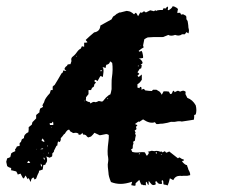

<svg xmlns="http://www.w3.org/2000/svg" viewBox="-58 -576 733 616"><path d="M-38 -57Q-36 -65 -35 -68Q-34 -68 -30.5 -69.5Q-27 -71 -25 -72L-22 -84Q-19 -87 -9 -91V-93L-10 -96Q-5 -102 -4 -106L0 -107L5 -108V-117Q6 -118 7 -119Q8 -120 9 -120L12 -129Q14 -130 16 -131.5Q18 -133 19 -133Q18 -145 33 -152L34 -160V-168L39 -172L44 -176L46 -184L52 -190L58 -196V-207Q68 -215 70 -217Q69 -217 68 -218Q70 -224 71 -228Q72 -228 75 -230Q78 -232 80 -233Q80 -235 79 -236L78 -238L81 -244Q84 -248 84 -250Q86 -260 102 -277Q103 -281 105 -287H111V-298Q113 -300 115 -302L117 -303L128 -321L139 -340L141 -342L143 -343L144 -346L145 -350L150 -349L155 -348L149 -354Q149 -358 153 -362L157 -365L159 -369L164 -370H168L169 -373L170 -376Q172 -381 171 -382Q169 -390 176 -395Q184 -401 192 -413L196 -417L201 -420L203 -424L205 -428Q206 -428 207 -427Q210 -426 212 -426V-439Q220 -439 222 -440Q223 -441 220 -444L218 -446L217 -448Q224 -455 230 -460L237 -466L244 -472Q263 -475 264 -494L282 -504L300 -514L301 -516L302 -518L305 -523Q311 -526 317 -532L320 -533L323 -535Q324 -536 327 -536Q330 -536 332 -537L340 -539L348 -541Q351 -541 359 -539L366 -535L372 -530L377 -535Q380 -535 385 -524Q386 -526 388.5 -530Q391 -534 392 -536H394L397 -535L400 -537L404 -540L407 -538L410 -536L424 -543Q428 -542 436 -540Q437 -541 440 -543L442 -542L444 -541Q446 -543 448 -543L456 -544H464Q464 -545 465.5 -547Q467 -549 468 -551Q468 -550 470 -549L472 -548L479 -555Q482 -553 481 -549L480 -546Q480 -545 482 -543L486 -545L490 -548Q494 -551 496 -556L501 -555L505 -553Q510 -551 513 -547Q513 -546 512.5 -544.5Q512 -543 511.5 -540Q511 -537 511 -534L516 -535H520L523 -529L527 -530H530Q537 -526 539 -525L540 -520V-514L542 -512L544 -508L545 -502L546 -495Q546 -487 548 -481Q549 -479 547 -469Q546 -469 544 -470.5Q542 -472 540 -473L538 -470L535 -466H526Q517 -459 504 -464Q490 -459 482 -464L475 -461Q469 -459 468 -458Q466 -457 460 -457H434L416 -456Q411 -454 405 -450L403 -440L401 -430L403 -424Q397 -421 387 -413Q388 -409 392 -411L394 -412L396 -413Q399 -409 400 -402L401 -396V-390L394 -389L387 -388Q388 -388 390 -387L392 -386L396 -382L399 -377Q401 -371 393 -369L395 -368L397 -366L396 -362L395 -357L393 -356L390 -355L387 -350L383 -344L386 -342L389 -339L383 -333L387 -329L392 -333L397 -337V-320L394 -316L391 -312Q386 -307 383 -306V-295Q389 -293 390 -293V-295L391 -297H395L396 -293V-288L400 -290L404 -291Q405 -290 406 -288L408 -286Q409 -286 412 -285.5Q415 -285 420 -284.5Q425 -284 429 -284L433 -288H444L449 -285L454 -282Q458 -278 461 -272Q466 -282 467 -283H476L484 -282L486 -278L488 -274Q489 -275 492 -275L494 -277L495 -280Q496 -284 500 -285L501 -283L502 -280L508 -283L513 -285Q517 -283 520 -282L525 -284L529 -285Q534 -285 538 -281Q537 -280 537 -274L543 -262Q560 -256 570 -238Q574 -222 570 -209L568 -208L565 -207V-200L564 -192L545 -189L525 -186Q522 -187 518 -187Q511 -187 508 -186L502 -185H492Q491 -186 490 -185Q484 -183 479 -182L468 -180Q465 -179 456 -179L450 -178H444L442 -180Q441 -182 439 -184Q423 -178 401 -193L395 -189L389 -185Q388 -186 386 -186Q385 -185 381 -182.5Q377 -180 375 -178Q379 -176 382 -175Q383 -174 382 -173L380 -171L379 -170Q378 -169 379 -166L380 -162L378 -160Q376 -159 374 -157L375 -155L376 -153Q378 -151 376 -149Q375 -148 376 -145L378 -143Q375 -131 375 -125L372 -123L369 -121L370 -117V-114Q369 -113 368.5 -110.5Q368 -108 368 -107V-103L367 -99Q366 -99 365 -98L362 -96L364 -94Q365 -91 366 -89Q374 -86 387 -87L397 -88Q404 -88 407 -87Q410 -82 412 -77H414Q415 -77 415 -78L418 -82L420 -86Q419 -87 416 -89L420 -90L424 -91Q430 -93 431 -92L437 -91L443 -92Q450 -92 454 -90L457 -89L459 -90Q462 -90 463 -87L467 -89L471 -91Q474 -88 475 -86Q476 -86 479.5 -87.5Q483 -89 485 -90L499 -79L513 -68Q515 -70 518 -71L521 -69L524 -67Q525 -66 532 -64L531 -61V-59L530 -60H528L526 -58Q535 -47 542 -46Q542 -44 545 -37Q547 -29 548 -29Q553 -20 552 -14Q544 -12 543 -12H531Q524 -11 520 -12Q504 -12 498 2Q493 -1 487 -4Q484 10 480 19L474 17L467 16L466 12V8Q466 3 462 2Q460 4 461 8L462 11L461 14Q449 16 445 6H443L440 7L441 11L442 15Q435 20 429 16Q424 11 419 4V17H417Q415 12 412 7Q409 9 410 13V16L411 19L408 18H404H402Q401 17 399 16.5Q397 16 395 16L392 9L389 1Q383 7 377 12V16L376 20Q373 20 370 19.5Q367 19 365.5 18.5Q364 18 363 18Q365 10 366 7Q345 14 329 14Q313 14 298 8Q290 -11 290 -22L289 -31L288 -40Q287 -48 289 -58Q290 -64 289 -70Q285 -87 290 -123L291 -133V-143L287 -145L283 -146L273 -144L268 -143L262 -142Q259 -143 245 -150L240 -144L234 -138L225 -135L221 -138L218 -142Q213 -145 209 -144L206 -150Q202 -142 194 -144Q194 -147 193 -148L187 -150H183L178 -149L175 -150L172 -152L168 -154L166 -157L164 -160Q158 -161 150 -147Q147 -146 144 -141L141 -137L137 -133V-127Q135 -121 133 -120Q131 -122 128 -122Q128 -121 127.5 -119.5Q127 -118 126.5 -115Q126 -112 126 -109H125L123 -108L119 -100L115 -92V-89L110 -84Q110 -77 109 -74L105 -72L101 -70Q99 -71 95 -72.5Q91 -74 90 -74Q93 -70 93 -65V-60L92 -56Q89 -53 87 -47H83Q82 -47 81 -46L80 -39L79 -32L67 -28V-24Q62 -15 58 -3L53 0L51 -4L49 -7Q47 -5 45 -4L43 -2Q42 2 40 8Q38 4 37 1L34 -5Q33 -4 31 -1L24 -13L21 -8L19 -4H16L12 -11L8 -19L-1 -16L-3 -21L-6 -26L-14 -28Q-15 -28 -18 -29Q-21 -30 -23 -30Q-22 -31 -22 -36L-25 -38L-29 -39L-32 -41L-35 -43Q-36 -47 -38 -57ZM218 -264V-259L217 -254Q225 -248 229 -249L231 -247L232 -244L237 -247L241 -249H245L249 -248Q250 -248 253.5 -249.5Q257 -251 259 -252Q261 -252 269 -250Q273 -251 276 -256L282 -263Q291 -272 296 -273Q298 -278 300 -290V-306Q300 -322 301 -327Q305 -353 302 -374Q298 -378 295 -379Q294 -370 283 -368Q281 -362 281 -358Q277 -359 271 -361Q275 -355 274 -345L273 -337L272 -329L268 -331L264 -332Q256 -318 255 -316L252 -318L248 -320L244 -316L250 -311L245 -306L244 -302L243 -298L240 -296L237 -294L236 -291L234 -287H226V-274L222 -269ZM108 -181H101L102 -178V-175H113V-181L112 -186Q108 -182 108 -181ZM85 -123 82 -127 79 -132 75 -126Q83 -118 85 -123ZM33 -60 29 -54Q37 -51 39 -56Q36 -57 33 -60ZM72 -51 73 -48V-45Q74 -42 77 -41Q77 -49 72 -51ZM81 -98Q79 -102 71 -97Q79 -97 81 -98ZM82 -71V-67L83 -65L85 -63Q87 -69 82 -71ZM444 -88H442Q441 -86 443 -82L445 -85Q445 -87 444 -88ZM268 -351H266L264 -350L265 -347Q266 -348 269 -348Q268 -349 268 -351ZM211 -254 213 -252 214 -249Q214 -254 211 -254ZM391 -82Q389 -87 387 -81Q390 -81 391 -82ZM384 -364Q385 -363 386 -363Q387 -363 387 -365Q386 -366 385 -366Q385 -365 384 -364ZM95 -106Q96 -106 96 -108Q95 -109 93 -109Q93 -108 95 -106ZM287 -258Q289 -258 289 -259Q289 -260 288 -261Q287 -260 286 -260Q286 -259 287 -258ZM458 -79 460 -80H461V-81L460 -82Q458 -80 458 -79ZM99 -83V-87H98Q98 -85 97 -84Q98 -84 99 -83ZM187 -394 188 -396 187 -397Q186 -397 186 -396Q186 -395 187 -394ZM58 -99Q58 -96 59 -95Q59 -98 58 -99ZM81 -83Q81 -85 80 -85Q80 -84 81 -83ZM109 -167 108 -169 107 -168Q107 -167 109 -167ZM393 -431H392L391 -430Q393 -430 393 -431ZM76 -76H77L78 -75Q78 -76 76 -76ZM218 -278Q217 -278 217 -277Q218 -277 218 -278Z"/></svg>

Font: Kom-post
Style: Regular
Weight: 400
Designer: @guaschetti
Foundry: guaschetti
Version: Version 1.00 December 6, 2021, initial release